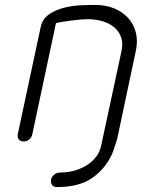

<svg xmlns="http://www.w3.org/2000/svg" viewBox="-20 -576 579 779"><path d="M473 -369Q480 -402 471 -426Q462 -450 442.5 -466Q423 -482 395.5 -490Q368 -498 339 -498Q324 -498 305.5 -496.5Q287 -495 268.5 -492.5Q250 -490 233.5 -487.5Q217 -485 207 -482L111 -31Q109 -20 99.5 -11Q90 -2 76 -2Q62 -2 56 -11Q50 -20 52 -31L145 -466Q152 -499 178 -517Q204 -535 237.5 -544Q271 -553 306.5 -554.5Q342 -556 368 -556Q409 -556 443 -542Q477 -528 499.5 -503.5Q522 -479 531 -444.5Q540 -410 531 -369L456 -15Q455 -11 454 -8L452 -2Q447 15 441.5 31Q436 47 430 59V58Q403 113 351 148Q299 183 211 183Q198 183 191.5 174.5Q185 166 187 152Q190 141 200 132.5Q210 124 223 124Q255 124 283 116Q311 108 333.5 93.5Q356 79 370.5 59.5Q385 40 390 17Z"/></svg>

Font: VDS
Style: Thin Italic
Weight: 100
Width: 0
Designer: artmaker
Foundry: artmaker
Version: Version 1.000 2012 initial release